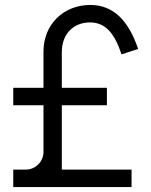

<svg xmlns="http://www.w3.org/2000/svg" viewBox="-20 -755 611 775"><path d="M511 0V-70.5H229.5V-330H411.5V-400.5H229.5V-544.5C229.5 -616.5 275 -664.5 343.5 -664.5C404.5 -664.5 442.5 -621.5 470.5 -535.5L537.5 -557.5C499.5 -670.5 438.5 -735 344.5 -735C237 -735 155.5 -657 155.5 -547V-400.5H33.5V-330H155.5V-141.5C155.5 -103 123.5 -70.5 84.5 -70.5H33.5V0Z"/></svg>

Font: Manrope
Style: Regular
Weight: 400
Designer: Mikhail Sharanda
Foundry: Mikhail Sharanda
Version: Version 4.505